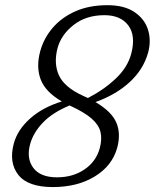

<svg xmlns="http://www.w3.org/2000/svg" viewBox="-20 -730 612 759"><path d="M189 9.5Q90 9.5 52.2 -39Q14.5 -87.5 34.5 -162.5Q49 -216.5 98.5 -261Q148 -305.5 224.5 -329Q160 -366 141 -415.5Q122 -465 139 -527.5Q153 -579 188.5 -620.2Q224 -661.5 278.5 -685.5Q333 -709.5 405 -709.5Q471 -709.5 511.2 -682.5Q551.5 -655.5 565 -612.8Q578.5 -570 565.5 -522Q547 -455.5 492.8 -405.5Q438.5 -355.5 357.5 -326.5Q420.5 -289.5 439.5 -246.2Q458.5 -203 443.5 -146.5Q424 -75 355.2 -32.8Q286.5 9.5 189 9.5ZM309 -351Q318.5 -347 327.5 -342.5Q391.5 -375.5 438.2 -420Q485 -464.5 499 -518.5Q517.5 -589.5 487 -629.8Q456.5 -670 393 -670Q320.5 -670 271.2 -631.5Q222 -593 207.5 -540Q191.5 -479 213.2 -431.8Q235 -384.5 309 -351ZM99.5 -161.5Q83.5 -105 111.2 -67Q139 -29 205.5 -29Q268 -29 314 -60.2Q360 -91.5 374.5 -144.5Q384 -180.5 377.2 -208.5Q370.5 -236.5 342.2 -261.2Q314 -286 258.5 -311.5Q256.5 -312.5 255 -313Q187.5 -285 149.8 -245.5Q112 -206 99.5 -161.5Z"/></svg>

Font: Fraunces 144pt SuperSoft Light
Style: Italic
Weight: 300
Italic angle: -16°
Version: Version 1.000;[b76b70a41]